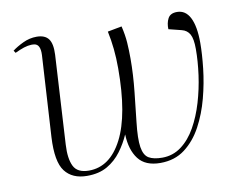

<svg xmlns="http://www.w3.org/2000/svg" viewBox="-64 -608 886 707"><g transform="rotate(-10 379.0 -254.5)"><path d="M428 -506Q436 -473 438 -444Q440 -415 440 -383Q440 -324 433 -259Q426 -194 421 -149Q414 -88 419 -56.5Q424 -25 442 -14.5Q460 -4 492 -4Q532 -4 563.5 -27.5Q595 -51 617.5 -91Q640 -131 654.5 -180Q669 -229 676 -280Q683 -331 683 -377Q683 -415 673.5 -432Q664 -449 644 -454L596 -466Q595 -489 604 -506Q613 -523 638 -523Q670 -523 686.5 -490.5Q703 -458 703 -396Q703 -355 697 -301Q691 -247 676.5 -192Q662 -137 637 -90.5Q612 -44 574 -15Q536 14 482 14Q426 14 400 -20Q374 -54 372 -112Q358 -80 336.5 -51Q315 -22 284 -4Q253 14 208 14Q153 14 125.5 -22Q98 -58 103 -149L121 -453Q123 -493 100.5 -496.5Q78 -500 45 -486L27 -478L21 -487Q38 -500 62.5 -511.5Q87 -523 113 -523Q144 -523 157.5 -505Q171 -487 169 -446L150 -113Q147 -61 161 -32.5Q175 -4 218 -4Q297 -4 343 -93.5Q389 -183 389 -356Q389 -395 385.5 -429Q382 -463 375 -496Z"/></g></svg>

Font: Display Extralight
Style: Italic
Weight: 200
Italic angle: -2°
Designer: Latin by Veronika Burian and Jose Scaglione. Greek by Irene Vlachou. Cyrillic by Vera Evstafieva
Foundry: TypeTogether
Version: Version 3.002